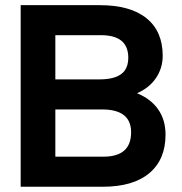

<svg xmlns="http://www.w3.org/2000/svg" viewBox="-20 -710 693 730"><path d="M609.4 -198.2Q609.4 -103.5 547.9 -51.8Q486.3 0 371.1 0H58.6V-690.4H358.4Q475.6 -690.4 537.1 -640.6Q598.6 -590.8 598.6 -498Q598.6 -451.2 573.2 -413.6Q547.9 -376 501 -355.5Q553.7 -334 581.5 -293.9Q609.4 -253.9 609.4 -198.2ZM478.5 -207Q478.5 -293.9 368.2 -293.9H190.4V-114.3H373Q478.5 -114.3 478.5 -207ZM190.4 -576.2V-408.2H359.4Q428.7 -408.2 454.1 -441.4Q467.8 -460.9 467.8 -490.2Q467.8 -576.2 364.3 -576.2Z"/></svg>

Font: Dinish Expanded
Style: Bold
Weight: 700
Width: 7
Designer: Charles Nix
Foundry: Playbeing
Version: Version 2.005; ttfautohint (v1.8.3)